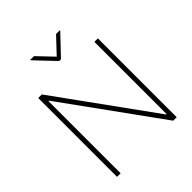

<svg xmlns="http://www.w3.org/2000/svg" viewBox="-245 -1066 1218 1218"><g transform="rotate(-45 364.0 -457.0)"><path d="M630.9 0H599.6L131.8 -647.5H127.9V0H95.7V-707H127.9L595.7 -59.6H599.6V-707H630.9ZM364.3 -809.6 462.9 -914.1H497.1V-911.1L372.1 -779.3H355.5L230.5 -911.1V-914.1H264.6Z"/></g></svg>

Font: Pretendard GOV Thin
Style: Regular
Weight: 100
Designer: Base glyphs from Inter by Rasmus Andersson; Hangeul glyphs from Noto Sans CJK(Source Han Sans) by Jang Soo-young and Kan
Foundry: Kil Hyung-jin
Version: Version 1.309